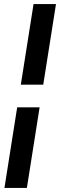

<svg xmlns="http://www.w3.org/2000/svg" viewBox="-20 -750 297 950"><path d="M83 -331 146 -730H257L194 -331ZM2 180 65 -219H176L113 180Z"/></svg>

Font: MuseoModerno Medium
Style: Italic
Weight: 500
Italic angle: -9°
Designer: Pablo Cosgaya, Héctor Gatti, Marcela Romero, and the Authors of The MuseoModerno Project.
Foundry: Omnibus-Type Team
Version: Version 1.003